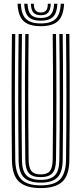

<svg xmlns="http://www.w3.org/2000/svg" viewBox="-20 -978 426 1006"><path d="M193.2 7.5Q116.2 7.5 79.9 -25.8Q43.5 -59 42.5 -139.8Q41.8 -211.2 41.2 -292.1Q40.8 -373 40.8 -458.8Q40.8 -544.5 41.1 -631Q41.5 -717.5 42.5 -800H60Q59.2 -723.2 58.6 -638.1Q58 -553 58 -466Q58 -379 58.6 -296Q59.2 -213 60 -140.8Q61 -69.8 91.5 -38.2Q122 -6.8 193.2 -6.8Q264.5 -6.8 294.8 -38.2Q325 -69.8 326 -140.8Q327 -212 327.5 -292.8Q328 -373.5 328 -459.2Q328 -545 327.5 -631.4Q327 -717.8 326 -800H343.5Q344.5 -698 345 -585.5Q345.5 -473 345.1 -359.4Q344.8 -245.8 343.5 -139.8Q342.5 -58.5 306 -25.5Q269.5 7.5 193.2 7.5ZM193.2 -21Q133.5 -21 105.9 -47.6Q78.2 -74.2 77.5 -140Q76.8 -218.8 76.1 -299.5Q75.5 -380.2 75.5 -462.9Q75.5 -545.5 76 -629.9Q76.5 -714.2 77.5 -800H95Q94 -718.5 93.5 -634Q93 -549.5 93 -464.9Q93 -380.2 93.5 -298.4Q94 -216.5 95 -140.5Q95.5 -82.8 118.6 -59.1Q141.8 -35.5 193.2 -35.5Q244.5 -35.5 267.5 -59.1Q290.5 -82.8 291 -140.5Q292 -216 292.5 -297.5Q293 -379 293 -463.5Q293 -548 292.5 -632.9Q292 -717.8 291 -800H308.5Q309.5 -717.5 310 -632.9Q310.5 -548.2 310.5 -464Q310.5 -379.8 309.9 -298.1Q309.2 -216.5 308.5 -140Q307.8 -74.8 280.5 -47.9Q253.2 -21 193.2 -21ZM193.2 -49.8Q151 -49.8 132 -70.1Q113 -90.5 112.5 -141Q111.2 -235.8 110.9 -346.6Q110.5 -457.5 110.8 -573.6Q111 -689.8 112.5 -800H129.8Q129 -721 128.5 -641.5Q128 -562 128 -480.5Q128 -399 128.5 -314.5Q129 -230 130 -141Q130.8 -98.5 145 -81.4Q159.2 -64.2 193.2 -64.2Q227 -64.2 241.1 -81.4Q255.2 -98.5 256 -141Q257.5 -263 257.9 -372.2Q258.2 -481.5 257.8 -586.5Q257.2 -691.5 256.2 -800H273.5Q274.5 -723.8 275 -638.9Q275.5 -554 275.5 -467.2Q275.5 -380.5 275 -297.2Q274.5 -214 273.5 -141Q273 -90 253.9 -69.9Q234.8 -49.8 193.2 -49.8ZM193.8 -840.8Q131 -840.8 102.8 -868.2Q74.5 -895.8 72 -958.5H89.2Q91.5 -903 115.9 -879.1Q140.2 -855.2 193.8 -855.2Q247.2 -855.2 271.6 -879.1Q296 -903 298.2 -958.5H315.8Q312.8 -895.8 284.5 -868.2Q256.2 -840.8 193.8 -840.8ZM193.8 -869.5Q149 -869.5 128.9 -890.1Q108.8 -910.8 106.8 -958.5H124.2Q125.8 -918.5 141.9 -901.1Q158 -883.8 193.8 -883.8Q229.5 -883.8 245.6 -901.1Q261.8 -918.5 263.5 -958.5H280.8Q278.8 -910.8 258.5 -890.1Q238.2 -869.5 193.8 -869.5ZM193.8 -898.2Q167 -898.2 154.9 -912.2Q142.8 -926.2 141.8 -958.5H157Q157.2 -934 166.4 -923.2Q175.5 -912.5 193.8 -912.5Q212.5 -912.5 221.6 -923.2Q230.8 -934 230.5 -958.5H246Q244.8 -926.2 232.6 -912.2Q220.5 -898.2 193.8 -898.2Z"/></svg>

Font: Big Shoulders Inline Display Thin SemiBold
Style: Regular
Weight: 600
Version: Version 2.002